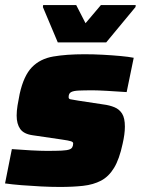

<svg xmlns="http://www.w3.org/2000/svg" viewBox="-20 -733 558 761"><path d="M218 8Q183 8 143 6Q103 4 65.5 1Q28 -2 0 -6L27 -142Q65 -139 103.5 -137Q142 -135 165 -135Q202 -135 224 -136Q246 -137 256 -141Q270 -146 270 -165Q270 -170 261.5 -173Q253 -176 225 -180L109 -197Q74 -202 60 -222Q46 -242 46 -275Q46 -293 49.5 -315Q53 -337 58 -361Q74 -433 106.5 -466.5Q139 -500 191 -509Q243 -518 315 -518Q351 -518 388 -516Q425 -514 457.5 -511Q490 -508 510 -504L482 -368Q440 -371 402.5 -373Q365 -375 349 -375Q312 -375 291.5 -374Q271 -373 262 -368Q252 -363 252 -348Q252 -341 259 -339.5Q266 -338 291 -334L390 -319Q414 -316 433.5 -308Q453 -300 464 -282.5Q475 -265 475 -231Q475 -202 466 -163Q453 -102 432 -67.5Q411 -33 380.5 -17Q350 -1 309.5 3.5Q269 8 218 8ZM209 -565 150 -705 151 -713H282L319 -641L380 -713H518L517 -705L401 -565Z"/></svg>

Font: Saira Black
Style: Italic
Weight: 900
Italic angle: -12°
Designer: Hector Gatti with collaboration of the Omnibus-Type team
Foundry: Omnibus-Type
Version: Version 1.100; ttfautohint (v1.8.3)